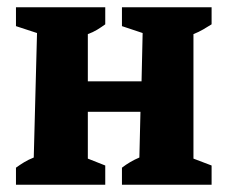

<svg xmlns="http://www.w3.org/2000/svg" viewBox="-20 -509 630 529"><path d="M24 0V-47Q35 -55 46.5 -62Q58 -69 73 -75L82 -418L24 -437V-489H270V-442Q259 -434 247.5 -427Q236 -420 222 -415V-285H370L373 -418L316 -437V-489H563V-442Q552 -435 540 -428Q528 -421 513 -415V-72L563 -53V0H316V-47Q338 -64 364 -75L367 -201H222V-72L270 -53V0Z"/></svg>

Font: Piazzolla
Style: Bold
Weight: 700
Designer: Juan Pablo del Peral
Foundry: Huerta Tipografica
Version: Version 1.330